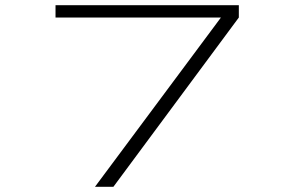

<svg xmlns="http://www.w3.org/2000/svg" viewBox="-20 -720 1090 740"><path d="M194 -700H900.5V-652.5L417 0H346L831.5 -652.5H194Z"/></svg>

Font: League Mono Extended UltraLight
Style: Regular
Weight: 200
Width: 9
Designer: Tyler Finck
Foundry: The League of Moveable Type / Tyler Finck
Version: Version 2.210